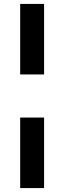

<svg xmlns="http://www.w3.org/2000/svg" viewBox="-20 -760 328 980"><path d="M83 -380V-740H205V-380ZM205 -160V200H83V-160Z"/></svg>

Font: Livvic SemiBold
Style: Regular
Weight: 600
Designer: Jacques Le Bailly, Baron von Fonthausen
Version: Version 1.001; ttfautohint (v1.8.2)